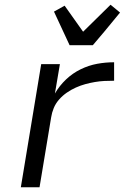

<svg xmlns="http://www.w3.org/2000/svg" viewBox="-20 -791 540 811"><path d="M68 0 154 -520H233L212 -396Q231 -429 259 -455.5Q287 -482 321 -498.5Q355 -515 390.5 -521.5Q426 -528 462 -528V-450Q441 -450 421 -449Q401 -448 380.5 -444.5Q360 -441 340 -435.5Q320 -430 300 -421Q280 -412 262 -399.5Q244 -387 229.5 -370.5Q215 -354 207 -334.5Q199 -315 196 -295L147 0ZM274 -600 208 -742 253 -767 331 -657 447 -771 487 -738 422 -659 372 -600Z"/></svg>

Font: Iosevka Algr
Style: Italic
Weight: 400
Italic angle: -9°
Monospace: yes
Designer: Belleve Invis
Foundry: Belleve Invis
Version: Version 26.0.2; ttfautohint (v1.8.3)